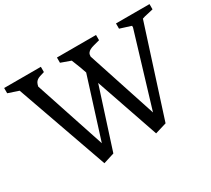

<svg xmlns="http://www.w3.org/2000/svg" viewBox="-149 -1001 1400 1272"><g transform="rotate(-30 551.0 -365.0)"><path d="M75.2 -680.2 -4.9 -707V-747.1H275.9V-707Q255.4 -701.2 241.5 -696.5Q227.5 -691.9 218.3 -685.1Q209 -678.2 203.9 -668.5Q198.7 -658.7 195.3 -642.6L372.6 -106.9L517.1 -564.5L501 -610.8L473.6 -680.2L398.9 -707V-747.1H697.8V-707Q672.9 -700.2 653.6 -695.3Q634.3 -690.4 621.6 -683.8Q608.9 -677.2 602.1 -667.5Q595.2 -657.7 595.2 -641.1L768.1 -113.8L935.1 -668V-680.2L850.6 -707V-747.1H1106.9V-707Q1083.5 -700.7 1061.5 -696.5Q1039.6 -692.4 1021 -685.5L804.2 -9.8L716.8 16.6L551.3 -464.8L404.8 -9.8L321.3 16.6Z"/></g></svg>

Font: Donegal One
Style: Regular
Weight: 400
Designer: Gary Lonergan
Foundry: Sorkin Type Co.
Version: Version 1.004